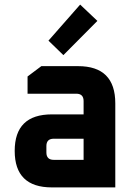

<svg xmlns="http://www.w3.org/2000/svg" viewBox="-20 -816 590 836"><path d="M206 0Q44 0 44 -159Q44 -318 206 -318H344V-376Q344 -408 312 -408H100V-483L160 -528H320Q482 -528 482 -366V0ZM182 -152Q182 -120 214 -120H344V-212H214Q182 -212 182 -180ZM191 -639 329 -796 404 -725 256 -576Z"/></svg>

Font: Oxanium
Style: Bold
Weight: 700
Designer: Severin Meyer
Version: Version 2.000